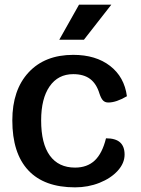

<svg xmlns="http://www.w3.org/2000/svg" viewBox="-20 -796 608 826"><path d="M33 -278Q33 -409 103 -484.5Q173 -560 295 -560Q392 -560 453.5 -512.5Q515 -465 526 -382Q480 -355 446 -355Q432 -355 423.5 -363.5Q415 -372 408 -393Q395 -436 367.5 -456.5Q340 -477 295 -477Q230 -477 193.5 -424.5Q157 -372 157 -278Q157 -178 194.5 -126.5Q232 -75 303 -75Q355 -75 387.5 -105.5Q420 -136 436 -201Q477 -201 496.5 -183.5Q516 -166 516 -131Q516 -94 486.5 -61.5Q457 -29 408 -9.5Q359 10 303 10Q170 10 101.5 -63.5Q33 -137 33 -278ZM320 -776H459L341 -625H235Z"/></svg>

Font: Krub SemiBold
Style: Regular
Weight: 600
Version: Version 1.000; ttfautohint (v1.6)